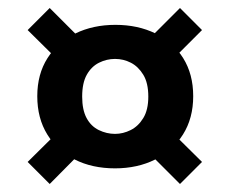

<svg xmlns="http://www.w3.org/2000/svg" viewBox="-20 -538 573 479"><path d="M267 -118Q210 -118 166.5 -140Q123 -162 98 -202.5Q73 -243 73 -298Q73 -353 98.5 -393Q124 -433 168 -454.5Q212 -476 268 -476Q324 -476 368 -454.5Q412 -433 437 -393Q462 -353 462 -298Q462 -243 436.5 -202.5Q411 -162 367 -140Q323 -118 267 -118ZM104 -79 49 -134 142 -226 206 -182ZM429 -79 338 -170 395 -222 484 -134ZM267 -204Q287 -204 306 -213.5Q325 -223 337.5 -243.5Q350 -264 350 -297Q350 -331 337.5 -351.5Q325 -372 306.5 -381.5Q288 -391 267 -391Q246 -391 227 -381.5Q208 -372 196.5 -351.5Q185 -331 185 -297Q185 -264 196 -243.5Q207 -223 226.5 -213.5Q246 -204 267 -204ZM139 -374 49 -463 104 -518 200 -422ZM386 -365 333 -422 429 -518 484 -463Z"/></svg>

Font: DM Sans 36pt
Style: Bold
Weight: 700
Version: Version 4.004;gftools[0.9.30]